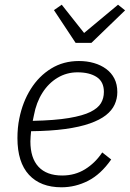

<svg xmlns="http://www.w3.org/2000/svg" viewBox="-20 -783 551 815"><path d="M241 12Q152 12 103 -41Q54 -94 54 -197Q54 -219 56 -240Q58 -261 62 -280Q76 -350 110.5 -405Q145 -460 197 -492Q249 -524 315 -524Q349 -524 378.5 -515.5Q408 -507 430.5 -490.5Q453 -474 465.5 -449.5Q478 -425 478 -392Q478 -364 466.5 -339Q455 -314 429.5 -294Q404 -274 361.5 -259Q319 -244 257.5 -235.5Q196 -227 112 -226Q111 -217 110 -204Q109 -191 109 -183Q109 -112 143.5 -75Q178 -38 244 -38Q298 -38 341 -64.5Q384 -91 414 -136L452 -106Q408 -43 354 -15.5Q300 12 241 12ZM309 -476Q263 -476 224.5 -453Q186 -430 160 -389Q134 -348 124 -294L119 -270Q213 -272 272.5 -282Q332 -292 364 -308Q396 -324 408.5 -345Q421 -366 421 -393Q421 -436 390.5 -456Q360 -476 309 -476ZM368 -601H301L209 -740L242 -763L337 -643L481 -763L511 -739Z"/></svg>

Font: IBM Plex Sans Light
Style: Italic
Weight: 300
Italic angle: -11.31°
Designer: Mike Abbink, Paul van der Laan, Pieter van Rosmalen
Foundry: Bold Monday
Version: Version 3.201